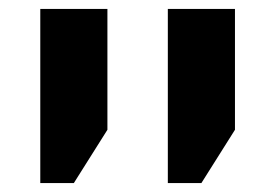

<svg xmlns="http://www.w3.org/2000/svg" viewBox="-20 -622 610 429"><path d="M355 -213V-602H505V-332L430 -213ZM70 -213V-602H220V-332L145 -213Z"/></svg>

Font: Noto Sans
Style: Bold
Weight: 700
Designer: Monotype Design Team
Foundry: Monotype Imaging Inc.
Version: Version 2.000;GOOG;noto-source:20170915:90ef993387c0; ttfaut